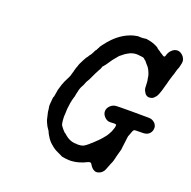

<svg xmlns="http://www.w3.org/2000/svg" viewBox="-125 -770 939 945"><g transform="rotate(20 345.0 -297.0)"><path d="M486 -647Q500 -645 515 -641Q530 -636 538 -632Q550 -626 550 -625Q550 -623 561 -616Q564 -615 569 -611Q576 -605 578 -605Q580 -604 584 -601Q591 -596 594 -595.5Q597 -595 599 -597Q601 -599 603 -607Q608 -623 619 -633Q632 -646 648 -646Q662 -646 675 -634Q682 -628 686 -619Q690 -611 690 -603Q690 -595 686 -580Q684 -570 682 -566Q679 -561 674 -542Q671 -529 668 -523Q663 -507 658 -490Q655 -478 654 -473.5Q653 -469 651 -464Q646 -445 645 -442Q644 -439 642 -432Q635 -410 629 -401Q624 -395 617 -388Q611 -383 601.5 -381.5Q592 -380 584 -383Q577 -387 573 -392Q571 -395 569.5 -398Q568 -401 566.5 -403Q565 -405 565 -405.5Q565 -406 564.5 -407.5Q564 -409 563 -411Q561 -416 561 -432Q560 -460 558 -463Q558 -464 557 -467Q556 -483 548 -500Q544 -510 537 -520Q530 -529 522 -537Q520 -539 519 -541Q518 -544 511 -548Q507 -551 506 -553Q499 -558 487 -558Q483 -558 478 -559Q446 -564 414 -543Q406 -538 397 -530Q394 -527 390.5 -525Q387 -523 385.5 -520.5Q384 -518 380 -514Q371 -504 362 -492Q353 -480 340 -460L331 -449L330 -448Q326 -445 326 -441Q326 -440 325 -438Q323 -431 318 -424Q317 -422 305 -399Q293 -375 289 -365Q285 -357 282 -353Q280 -351 275 -338Q272 -332 271 -328Q262 -313 259 -303Q255 -290 255 -286Q255 -285 253.5 -281Q252 -277 251.5 -272Q251 -267 250 -262Q241 -236 238 -208Q235 -192 235 -172Q235 -157 234 -156Q234 -155 234 -143.5Q234 -132 235 -128Q236 -123 236.5 -117.5Q237 -112 238 -110Q240 -103 253 -88Q265 -74 268 -74Q268 -74 268.5 -74Q269 -74 275 -68Q300 -46 328 -44Q335 -44 337 -44Q339 -44 339 -43.5Q339 -43 345 -43Q351 -43 358 -44Q359 -44 361.5 -44.5Q364 -45 367 -46Q375 -48 378 -51Q379 -52 382 -53.5Q385 -55 385 -55.5Q385 -56 390.5 -60Q396 -64 397 -65Q398 -66 401 -69Q410 -76 421 -87Q428 -94 429 -95Q432 -96 437 -103Q439 -105 439.5 -105Q440 -105 442 -107.5Q444 -110 445.5 -112Q447 -114 450.5 -117.5Q454 -121 455 -123Q458 -126 464 -134Q468 -141 471 -145Q475 -151 480 -162Q484 -173 487 -182Q488 -186 488 -186Q489 -188 489 -192.5Q489 -197 489 -199Q488 -201 480 -202Q473 -202 457 -201Q449 -201 446 -202Q438 -204 428 -213Q413 -228 414 -245Q415 -260 427 -272Q440 -285 458 -286Q464 -287 543 -287Q622 -287 629.5 -286.5Q637 -286 641 -285Q651 -282 660 -274Q666 -268 669 -260L671 -254V-246Q671 -239 669 -234Q667 -227 661 -220Q656 -214 649 -211Q643 -208 635 -207Q630 -206 608 -206Q586 -206 583 -205Q577 -204 572 -189Q569 -181 567 -175Q562 -166 562 -157Q561 -145 558 -125Q557 -117 556.5 -113Q556 -109 555.5 -106Q555 -103 555 -99Q555 -95 552 -85Q549 -75 547 -67Q545 -58 543 -52Q541 -44 540 -39Q536 -22 533 -17Q531 -13 530 -10.5Q529 -8 527 -3Q521 11 517 23Q514 32 506 40Q500 46 493 49Q482 54 474 53Q468 52 461 48Q450 41 442 27Q438 20 435 19Q432 18 426 19Q419 22 412 25Q404 30 384 36Q362 43 337 44Q326 44 309 42Q290 40 288 37Q287 36 267 27Q247 19 227 1Q212 -11 200 -31Q196 -37 195 -39Q194 -41 192.5 -44Q191 -47 190.5 -47.5Q190 -48 188.5 -52.5Q187 -57 183 -62Q173 -75 166 -92Q160 -104 158 -117Q158 -119 155.5 -128Q153 -137 152.5 -140.5Q152 -144 151.5 -146.5Q151 -149 150.5 -156Q150 -163 149 -166Q146 -175 150 -208Q151 -217 151 -218Q151 -219 151 -219L154 -225Q157 -239 159 -254Q160 -264 163 -271Q164 -274 165 -278Q170 -296 172 -299Q173 -301 174.5 -305.5Q176 -310 176.5 -310.5Q177 -311 178 -314Q183 -325 191 -340Q195 -348 196 -352Q198 -362 202 -373Q202 -375 203 -378.5Q204 -382 205.5 -386.5Q207 -391 207 -392.5Q207 -394 209 -398Q213 -407 213 -410Q213 -413 228 -442Q237 -459 238 -460Q240 -461 245 -469Q248 -475 249 -476Q255 -481 264 -500L265 -502L263 -501L262 -499L263 -501Q264 -503 265 -502V-503Q265 -503 267 -506.5Q269 -510 269 -510V-509L268 -507L269 -509Q273 -513 274 -517Q274 -518 276.5 -522Q279 -526 280 -527.5Q281 -529 280 -529Q279 -529 290 -544Q306 -566 323 -583Q368 -628 422 -642Q442 -647 451 -645Q453 -645 462 -645Q471 -645 475 -646Q478 -646 478 -646.5Q478 -647 478.5 -647Q479 -647 486 -647Z"/></g></svg>

Font: TT2020 Style E
Style: Italic
Weight: 400
Italic angle: -15°
Version: Version 0.2.000